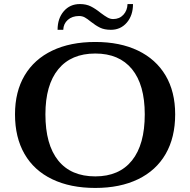

<svg xmlns="http://www.w3.org/2000/svg" viewBox="-20 -917 938 947"><path d="M54 -353Q54 -465 101.5 -545Q149 -625 238 -667.5Q327 -710 450 -710Q572 -710 660.5 -667.5Q749 -625 796.5 -545Q844 -465 844 -353Q844 -239 797 -157.5Q750 -76 661 -33Q572 10 450 10Q327 10 237.5 -33Q148 -76 101 -157.5Q54 -239 54 -353ZM694 -353Q694 -499 631 -576Q568 -653 450 -653Q331 -653 267.5 -575.5Q204 -498 204 -353Q204 -204 267 -125.5Q330 -47 450 -47Q568 -47 631 -125.5Q694 -204 694 -353ZM374 -897Q405 -897 428 -885.5Q451 -874 477 -853Q497 -838 510.5 -830.5Q524 -823 538 -823Q569 -823 588.5 -844Q608 -865 609 -897H636Q636 -841 605.5 -805.5Q575 -770 527 -770Q495 -770 473.5 -780.5Q452 -791 428 -810Q411 -824 398.5 -831Q386 -838 370 -838Q336 -838 314.5 -819Q293 -800 292 -770H264Q264 -826 294.5 -861.5Q325 -897 374 -897Z"/></svg>

Font: Fahkwang SemiBold
Style: Regular
Weight: 600
Designer: Suppakit Chalermlarp | Katatrad Co.,Ltd.
Foundry: Cadson Demak Co.,Ltd.
Version: Version 1.000; ttfautohint (v1.6)